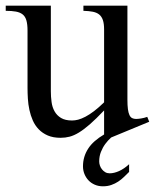

<svg xmlns="http://www.w3.org/2000/svg" viewBox="-20 -467 541 671"><path d="M431.2 133.8Q422.9 142.1 413.6 151.1Q404.3 160.2 393.3 167.5Q382.3 174.8 369.1 179.4Q356 184.1 339.8 184.1Q324.2 184.1 311.3 178.5Q298.3 172.9 289.3 163.3Q280.3 153.8 275.1 141.1Q270 128.4 270 114.3Q270 80.1 288.6 51.8Q305.7 25.4 343.8 2.9V-81.1Q315.4 -51.3 294.2 -32.7Q272.9 -14.2 255.6 -3.7Q238.3 6.8 223.1 10.7Q208 14.6 191.9 14.6Q166 14.6 147.2 6.6Q128.4 -1.5 115.5 -14.9Q102.5 -28.3 94.7 -45.9Q86.9 -63.5 82.8 -82.8Q78.6 -102.1 77.4 -122.1Q76.2 -142.1 76.2 -159.7V-359.9Q76.2 -381.8 72.3 -395.5Q68.4 -409.2 59.3 -416.5Q50.3 -423.8 35.6 -426.5Q21 -429.2 0 -429.2V-447.3H157.7V-147.9Q157.7 -128.9 160.2 -110.6Q162.6 -92.3 170.7 -77.9Q178.7 -63.5 193.4 -54.7Q208 -45.9 231.9 -45.9Q241.7 -45.9 253.2 -48.8Q264.6 -51.8 278.6 -59.1Q292.5 -66.4 308.6 -78.6Q324.7 -90.8 343.8 -109.4V-363.8Q343.8 -384.3 339.6 -396.7Q335.4 -409.2 326.7 -416.3Q317.9 -423.3 304.2 -426Q290.5 -428.7 271.5 -429.2V-447.3H425.3V-118.7Q425.3 -98.6 427 -85.7Q428.7 -72.8 432.4 -64.9Q436 -57.1 441.9 -54.2Q447.8 -51.3 455.6 -51.3Q462.4 -51.3 473.1 -53Q483.9 -54.7 494.6 -58.6L501.5 -41.5L369.1 13.2Q368.7 13.7 367.7 14.2Q357.4 23.4 348.1 35.9Q338.9 48.3 332.8 63.7Q326.7 79.1 326.7 97.2Q326.7 104 329.1 111.3Q331.5 118.7 336.4 124.8Q341.3 130.9 347.9 134.8Q354.5 138.7 363.3 138.7Q378.4 138.7 396 130.9Q413.6 123 431.2 106.9Z"/></svg>

Font: Doulos SIL Phon
Style: Regular
Weight: 400
Designer: Walt Agee, Victor Gaultney, Peter Martin, Debbi Hosken, Becca Hirsbrunner
Foundry: SIL International
Version: Version 5.000